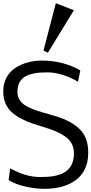

<svg xmlns="http://www.w3.org/2000/svg" viewBox="-20 -1167 575 1207"><path d="M0.5 0ZM281.2 -835.9 253.4 -848.6 331.1 -1147 444.3 -1102.5ZM34.2 -35.2 43.9 -108.4Q99.6 -79.1 143.1 -66.7Q186.5 -54.2 231.9 -54.2Q277.3 -54.2 304.9 -57.9Q332.5 -61.5 359.4 -71.3Q386.2 -81.1 404.3 -97.7Q444.8 -134.3 444.8 -203.1Q444.8 -271.5 388.7 -309.6Q343.3 -340.3 283 -359.1Q222.7 -377.9 185.8 -390.1Q148.9 -402.3 115.7 -419.9Q82.5 -436.5 56.6 -459Q0.5 -507.3 0.5 -594.2Q0.5 -643.1 21.7 -680.9Q43 -718.8 78.1 -741.2Q148.9 -786.1 244.1 -786.1Q376.5 -786.1 484.9 -724.6L470.2 -652.8Q428.2 -679.7 375.5 -695.8Q322.8 -711.9 283.4 -711.9Q244.1 -711.9 220.7 -709.7Q197.3 -707.5 171.6 -700Q146 -692.4 128.9 -679.7Q89.8 -649.9 89.8 -589.8Q89.8 -531.2 146 -500Q185.1 -478 248.8 -460.2Q312.5 -442.4 349.4 -430.4Q386.2 -418.5 419.4 -400.1Q452.6 -381.8 478.5 -357.4Q534.7 -304.7 534.7 -208Q534.7 -70.3 420.9 -13.2Q354.5 20 259.8 20Q202.6 20 139.6 5.9Q76.7 -8.3 34.2 -35.2Z"/></svg>

Font: Dhyana
Style: Regular
Weight: 400
Foundry: Vernon Adams
Version: Version 1.002; ttfautohint (v0.8.51-6076)